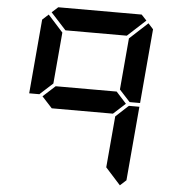

<svg xmlns="http://www.w3.org/2000/svg" viewBox="-62 -1055 939 1066"><g transform="rotate(5 408.0 -522.5)"><path d="M583 -562 640 -499 573 -438H232L175 -500L243 -562ZM162 -515 157 -510H100L136 -924L170 -955L254 -862L229 -576ZM653 -485 658 -489H716L680 -76L646 -45L562 -138L587 -424ZM726 -955 754 -924 718 -510H660L656 -514L600 -575L625 -862ZM185 -969 219 -1000H684L713 -969L612 -876H270Z"/></g></svg>

Font: DSEG7 Classic
Style: BoldItalic
Weight: 700
Italic angle: -5°
Designer: Keshikan(Twitter:@keshinomi_88pro)
Version: Version 0.46